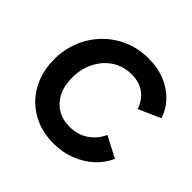

<svg xmlns="http://www.w3.org/2000/svg" viewBox="-185 -951 1158 1158"><g transform="rotate(45 394.0 -372.5)"><path d="M413 12Q336 12 271 -14.5Q206 -41 158.5 -89.5Q111 -138 85 -204Q59 -270 59 -349Q59 -433 88.5 -507Q118 -581 172 -637Q226 -693 299 -725Q372 -757 459 -757Q541 -757 604.5 -729.5Q668 -702 710 -656.5Q752 -611 768 -556L627 -494Q611 -548 567 -582.5Q523 -617 454 -617Q385 -617 331 -582Q277 -547 245.5 -486Q214 -425 214 -348Q214 -248 268 -188Q322 -128 412 -128Q484 -128 535 -164.5Q586 -201 609 -255L743 -185Q720 -130 672.5 -85.5Q625 -41 559 -14.5Q493 12 413 12Z"/></g></svg>

Font: Plus Jakarta Sans ExtraBold
Style: Italic
Weight: 800
Italic angle: -8°
Designer: Gumpita Rahayu
Foundry: Tokotype
Version: Version 2.071; ttfautohint (v1.8.4.7-5d5b);gftools[0.9.29]